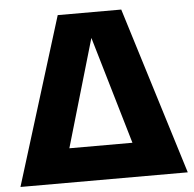

<svg xmlns="http://www.w3.org/2000/svg" viewBox="-52 -793 853 846"><g transform="rotate(-5 374.0 -370.0)"><path d="M515 -740 744.5 0H4.5L234 -740ZM373 -627 234 -151H513Z"/></g></svg>

Font: Encode Sans ExtraBold
Style: Regular
Weight: 800
Designer: Multiple Designers
Foundry: Impallari Type
Version: Version 2.000